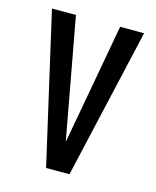

<svg xmlns="http://www.w3.org/2000/svg" viewBox="-86 -581 521 642"><g transform="rotate(15 174.5 -260.0)"><path d="M134 0 15 -520H98L175 -101L251 -520H334L215 0Z"/></g></svg>

Font: Homenaje
Style: Regular
Weight: 400
Designer: Constanza Artigas Preller, Agustina Mingote
Foundry: Constanza Artigas Preller, Agustina Mingote
Version: Version 1.100